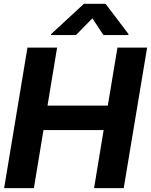

<svg xmlns="http://www.w3.org/2000/svg" viewBox="-20 -974 782 994"><path d="M515.4 -792.4 458.4 -879.1 373.2 -792.4H243.9L244.9 -797.7L414.5 -954.3H526.4L645.3 -797.7L644.3 -792.4ZM1.4 0 122.1 -727.5H275.6L226 -427.3H538.1L588.1 -727.5H741.6L620.5 0H467L516.6 -300.6H205.1L155.5 0Z"/></svg>

Font: Inter Tight
Style: Italic
Weight: 400
Italic angle: -9.39999°
Designer: Rasmus Andersson
Foundry: rsms
Version: Version 3.002